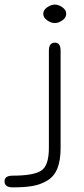

<svg xmlns="http://www.w3.org/2000/svg" viewBox="-132 -642 365 833"><path d="M105.5 -622.1Q122.1 -622.1 138.7 -610.4Q155.3 -598.6 155.3 -582Q155.3 -565.4 138.7 -553.7Q122.1 -542 105.5 -542Q89.8 -542 72.8 -553.7Q55.7 -565.4 55.7 -582Q55.7 -598.6 72.8 -610.4Q89.8 -622.1 105.5 -622.1ZM130.9 0Q130.9 54.7 116.7 89.4Q102.5 124 72.8 141.6Q43 159.2 8.8 165Q-25.4 170.9 -77.1 170.9Q-112.3 170.9 -112.3 144.5Q-112.3 120.1 -77.1 120.1Q12.7 120.1 46.4 98.6Q80.1 77.1 80.1 0V-421.9Q80.1 -457 106.4 -457Q130.9 -457 130.9 -421.9Z"/></svg>

Font: Jura
Style: Book
Weight: 400
Version: Version 2.3